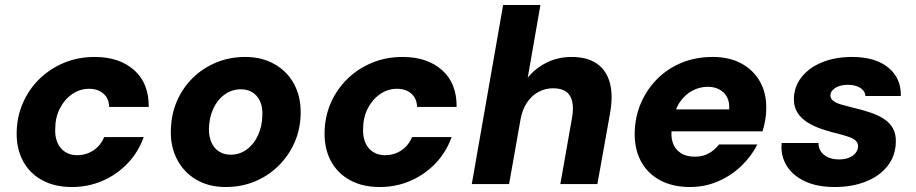

<svg xmlns="http://www.w3.org/2000/svg" viewBox="-20 -740 3685 772"><path d="M269 12Q200 12 149.5 -15.5Q99 -43 72.5 -92.5Q46 -142 47 -207Q48 -271 72 -326Q96 -381 138.5 -422.5Q181 -464 237.5 -487.5Q294 -511 361 -511Q460 -511 519.5 -458Q579 -405 578 -310H419Q418 -344 396 -363.5Q374 -383 338 -383Q301 -383 270 -361.5Q239 -340 220.5 -303.5Q202 -267 202 -221Q201 -197 207 -177.5Q213 -158 224.5 -144.5Q236 -131 252.5 -123.5Q269 -116 290 -116Q315 -116 336.5 -125Q358 -134 374 -150.5Q390 -167 399 -189H558Q536 -128 493 -83Q450 -38 392.5 -13Q335 12 269 12Z M887 12Q820 12 769.5 -17.5Q719 -47 692 -99Q665 -151 667 -216Q668 -279 691 -332.5Q714 -386 754.5 -426Q795 -466 849 -488.5Q903 -511 966 -511Q1033 -511 1084 -482Q1135 -453 1162.5 -402Q1190 -351 1189 -284Q1188 -221 1164.5 -167.5Q1141 -114 1100 -73.5Q1059 -33 1005 -10.5Q951 12 887 12ZM907 -118Q943 -118 971.5 -138.5Q1000 -159 1017 -195Q1034 -231 1035 -278Q1036 -311 1025 -334Q1014 -357 994.5 -369Q975 -381 949 -381Q913 -381 884 -360.5Q855 -340 838 -304Q821 -268 820 -221Q820 -189 831 -165.5Q842 -142 862 -130Q882 -118 907 -118Z M1507 12Q1438 12 1387.5 -15.5Q1337 -43 1310.5 -92.5Q1284 -142 1285 -207Q1286 -271 1310 -326Q1334 -381 1376.5 -422.5Q1419 -464 1475.5 -487.5Q1532 -511 1599 -511Q1698 -511 1757.5 -458Q1817 -405 1816 -310H1657Q1656 -344 1634 -363.5Q1612 -383 1576 -383Q1539 -383 1508 -361.5Q1477 -340 1458.5 -303.5Q1440 -267 1440 -221Q1439 -197 1445 -177.5Q1451 -158 1462.5 -144.5Q1474 -131 1490.5 -123.5Q1507 -116 1528 -116Q1553 -116 1574.5 -125Q1596 -134 1612 -150.5Q1628 -167 1637 -189H1796Q1774 -128 1731 -83Q1688 -38 1630.5 -13Q1573 12 1507 12Z M1877 0 2003 -720H2153L2102 -428Q2132 -465 2177.5 -488Q2223 -511 2278 -511Q2341 -511 2380 -484Q2419 -457 2432.5 -405.5Q2446 -354 2432 -279L2382 0H2233L2280 -266Q2290 -322 2272.5 -353.5Q2255 -385 2203 -385Q2172 -385 2144.5 -370Q2117 -355 2098.5 -327Q2080 -299 2073 -260L2027 0Z M2754 12Q2685 12 2634.5 -15Q2584 -42 2557.5 -91Q2531 -140 2532 -206Q2533 -268 2556 -323Q2579 -378 2620.5 -420.5Q2662 -463 2719 -487Q2776 -511 2846 -511Q2913 -511 2961.5 -484.5Q3010 -458 3036 -411.5Q3062 -365 3061 -304Q3061 -279 3056.5 -255Q3052 -231 3046 -212H2637L2653 -300H2912Q2914 -329 2903.5 -349Q2893 -369 2873 -380Q2853 -391 2826 -391Q2794 -391 2765 -376Q2736 -361 2715 -331.5Q2694 -302 2687 -257L2682 -227Q2676 -193 2685 -166.5Q2694 -140 2716.5 -125Q2739 -110 2774 -110Q2807 -110 2831 -124Q2855 -138 2871 -159H3025Q3001 -111 2960 -72Q2919 -33 2866.5 -10.5Q2814 12 2754 12Z M3336 12Q3265 12 3215.5 -11.5Q3166 -35 3142 -75.5Q3118 -116 3123 -165H3271Q3271 -145 3281 -130.5Q3291 -116 3309.5 -107.5Q3328 -99 3354 -99Q3378 -99 3395 -106.5Q3412 -114 3421 -126Q3430 -138 3430 -152Q3430 -166 3420 -175Q3410 -184 3392 -190Q3374 -196 3351 -202Q3317 -210 3284.5 -221Q3252 -232 3226.5 -248Q3201 -264 3186.5 -287Q3172 -310 3172 -342Q3173 -392 3203 -430Q3233 -468 3285.5 -489.5Q3338 -511 3406 -511Q3500 -511 3552 -468Q3604 -425 3602 -354H3460Q3458 -375 3438.5 -387Q3419 -399 3389 -399Q3358 -399 3338.5 -386.5Q3319 -374 3319 -356Q3319 -344 3330 -335Q3341 -326 3361.5 -320Q3382 -314 3410 -307Q3449 -298 3481 -287Q3513 -276 3536 -260.5Q3559 -245 3571 -222.5Q3583 -200 3582 -169Q3581 -114 3549 -73Q3517 -32 3461.5 -10Q3406 12 3336 12Z"/></svg>

Font: DM Sans 20pt Black
Style: Italic
Weight: 900
Italic angle: -10°
Version: Version 4.004;gftools[0.9.30]